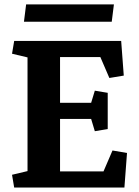

<svg xmlns="http://www.w3.org/2000/svg" viewBox="-20 -845 627 865"><path d="M250.5 -309.1V-72.8H446.3L486.8 -167L552.2 -155.8L540.5 0H43.9L34.2 -57.6L104 -74.2V-586.4L34.2 -603L43.9 -660.6H525.9L537.6 -504.4L472.7 -493.7L432.1 -587.9H250.5V-381.8H390.6L407.2 -436.5L465.3 -426.8V-263.7L407.2 -253.9L390.6 -309.1ZM97.7 -825.2H493.2L483.4 -747.1H87.9Z"/></svg>

Font: NoticiaText-Bold
Style: Bold
Weight: 700
Designer: JM Sole
Foundry: JM Sole
Version: Version 1.003